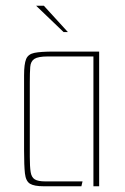

<svg xmlns="http://www.w3.org/2000/svg" viewBox="-20 -650 436 670"><path d="M133 0Q99 0 84.5 -9Q70 -18 67 -45Q64 -72 64 -125V-387Q64 -426 71 -443.5Q78 -461 100 -465.5Q122 -470 167 -470H326V0H306V-453H147Q113 -453 100 -444.5Q87 -436 85.5 -416.5Q84 -397 84 -362V-103Q84 -68 87 -49.5Q90 -31 101.5 -24Q113 -17 138 -17H268L264 0ZM202 -538 106 -630H133L217 -538Z"/></svg>

Font: Smooch Sans Thin
Style: Regular
Weight: 100
Designer: Robert E. Leuschke
Foundry: Robert E. Leuschke
Version: Version 1.010